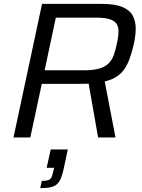

<svg xmlns="http://www.w3.org/2000/svg" viewBox="-20 -708 732 989"><path d="M49.6 0 196.6 -688H503Q571.6 -688 609.8 -672.1Q648 -656.3 663.6 -627.6Q679.1 -598.9 679.1 -559.6Q679.1 -547.6 677.8 -533.5Q676.6 -519.5 674.1 -504.9Q671.6 -490.3 668 -475.2Q659.5 -439.4 648.8 -409.2Q638.2 -378.9 622.7 -355Q607.1 -331.2 582.3 -314.3Q557.4 -297.4 519.4 -288.4L574.9 0H485.3L436.7 -277Q425.4 -276.5 413.2 -276.3Q401.1 -276.1 388.2 -276.1H195.3L136.1 0ZM209.9 -345.9H412.4Q461.4 -345.9 491.6 -354.9Q521.7 -364 539 -381.1Q556.3 -398.2 565.7 -423.3Q575 -448.5 581.5 -481.2Q585.9 -500.5 588.2 -517.3Q590.4 -534.1 590.4 -547.8Q590.4 -570 580.3 -585.5Q570.1 -600.9 545.3 -609Q520.5 -617 476.8 -617H267.5ZM187.3 261.1 195.1 223.8Q215 223.8 225.9 220.8Q236.9 217.8 243.3 208.4Q249.6 199 253 180.6L258.8 156.3H220.3L241.3 62H329.2L310.3 151Q303.6 184.4 295.4 206Q287.2 227.6 274.4 239.8Q261.5 251.9 240.6 256.5Q219.8 261.1 187.3 261.1Z"/></svg>

Font: Saira Thin
Style: Italic
Weight: 100
Italic angle: -12°
Designer: Hector Gatti with collaboration of the Omnibus-Type team
Foundry: Omnibus-Type
Version: Version 1.101